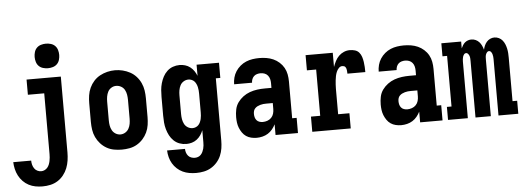

<svg xmlns="http://www.w3.org/2000/svg" viewBox="-61 -937 3618 1323"><g transform="rotate(-5 1748.5 -276.0)"><path d="M184 213Q160 213 135.5 208.5Q111 204 89 192.5Q67 181 49.5 163Q32 145 20.5 123Q9 101 3.5 77Q-2 53 -3 29H121Q121 43 124.5 57Q128 71 136 83Q144 95 157 101.5Q170 108 184 108Q196 108 207.5 102.5Q219 97 227 87.5Q235 78 239.5 66.5Q244 55 246.5 43Q249 31 250 19Q251 7 251 -5V-425H138V-530H375V-5Q375 22 371 49.5Q367 77 357 102.5Q347 128 329.5 150Q312 172 289 186.5Q266 201 239 207Q212 213 184 213ZM292 -595Q275 -595 258 -600Q241 -605 229 -617Q217 -629 212 -646Q207 -663 207 -680Q207 -697 212 -714Q217 -731 229 -743Q241 -755 258 -760Q275 -765 292 -765Q309 -765 326 -760Q343 -755 355 -743Q367 -731 372 -714Q377 -697 377 -680Q377 -663 372 -646Q367 -629 355 -617Q343 -605 326 -600Q309 -595 292 -595Z M750 8Q723 8 696 3Q669 -2 645.5 -15.5Q622 -29 603.5 -49.5Q585 -70 573.5 -94.5Q562 -119 558 -146Q554 -173 554 -200V-330Q554 -357 558 -384Q562 -411 573.5 -436Q585 -461 603.5 -481.5Q622 -502 646 -515Q670 -528 696.5 -534.5Q723 -541 750 -541Q777 -541 803.5 -534.5Q830 -528 854 -515Q878 -502 896.5 -481.5Q915 -461 926.5 -436Q938 -411 942 -384Q946 -357 946 -330V-200Q946 -173 942 -146Q938 -119 926.5 -94.5Q915 -70 896.5 -49.5Q878 -29 854.5 -15.5Q831 -2 804 3Q777 8 750 8ZM750 -97Q768 -97 783.5 -106.5Q799 -116 807.5 -131.5Q816 -147 819 -164.5Q822 -182 822 -200V-330Q822 -348 819 -366Q816 -384 807.5 -399.5Q799 -415 783 -424Q767 -433 749 -433Q731 -433 715.5 -423.5Q700 -414 692 -398.5Q684 -383 681 -365.5Q678 -348 678 -330V-200Q678 -182 681 -164.5Q684 -147 692.5 -131.5Q701 -116 716.5 -106.5Q732 -97 750 -97Z M1247 213Q1223 213 1199.5 209Q1176 205 1154.5 195Q1133 185 1115 168.5Q1097 152 1085 131.5Q1073 111 1067 88Q1061 65 1060 41H1184Q1184 54 1188 66.5Q1192 79 1200.5 89Q1209 99 1221.5 103.5Q1234 108 1247 108Q1258 108 1269 104Q1280 100 1288 91.5Q1296 83 1301 72.5Q1306 62 1309 51Q1312 40 1313 28.5Q1314 17 1314 5V-77Q1307 -59 1296 -43Q1285 -27 1269.5 -15Q1254 -3 1235 2.5Q1216 8 1197 8Q1173 8 1150.5 0Q1128 -8 1110.5 -24.5Q1093 -41 1082 -62Q1071 -83 1064.5 -106Q1058 -129 1056 -152.5Q1054 -176 1054 -200V-330Q1054 -354 1056 -377.5Q1058 -401 1064.5 -424Q1071 -447 1082 -468Q1093 -489 1110.5 -505.5Q1128 -522 1150.5 -530Q1173 -538 1197 -538Q1216 -538 1235 -532.5Q1254 -527 1269.5 -515Q1285 -503 1296 -487Q1307 -471 1314 -453V-530H1469V-425H1438V5Q1438 32 1434 58.5Q1430 85 1419.5 109.5Q1409 134 1391 154.5Q1373 175 1350 188.5Q1327 202 1300.5 207.5Q1274 213 1247 213ZM1249 -97Q1260 -97 1271 -101.5Q1282 -106 1289.5 -114Q1297 -122 1302 -133Q1307 -144 1309.5 -155Q1312 -166 1313 -177.5Q1314 -189 1314 -200V-330Q1314 -341 1313 -352.5Q1312 -364 1309.5 -375Q1307 -386 1302 -397Q1297 -408 1289.5 -416Q1282 -424 1271 -428.5Q1260 -433 1249 -433Q1231 -433 1215.5 -423.5Q1200 -414 1192 -398.5Q1184 -383 1181 -365.5Q1178 -348 1178 -330V-200Q1178 -182 1181 -164.5Q1184 -147 1192 -131.5Q1200 -116 1215.5 -106.5Q1231 -97 1249 -97Z M1683 8Q1664 8 1645 3.5Q1626 -1 1610.5 -11.5Q1595 -22 1584 -38Q1573 -54 1566 -71.5Q1559 -89 1556.5 -108Q1554 -127 1554 -146Q1554 -173 1559.5 -199.5Q1565 -226 1580.5 -247.5Q1596 -269 1617.5 -285Q1639 -301 1664 -310Q1689 -319 1715.5 -322.5Q1742 -326 1769 -326H1814V-359Q1814 -373 1810.5 -387Q1807 -401 1798 -412Q1789 -423 1775.5 -428Q1762 -433 1748 -433Q1736 -433 1723.5 -429.5Q1711 -426 1702 -417.5Q1693 -409 1688.5 -397Q1684 -385 1684 -373H1560Q1560 -396 1566 -419Q1572 -442 1585 -462Q1598 -482 1616.5 -497.5Q1635 -513 1656.5 -522Q1678 -531 1701.5 -534.5Q1725 -538 1748 -538Q1773 -538 1797.5 -534Q1822 -530 1844.5 -520Q1867 -510 1886 -493Q1905 -476 1917 -454.5Q1929 -433 1933.5 -408.5Q1938 -384 1938 -359V-105H1969V0H1814V-74Q1805 -56 1792 -40Q1779 -24 1761.5 -13Q1744 -2 1723.5 3Q1703 8 1683 8ZM1734 -97Q1750 -97 1766 -102.5Q1782 -108 1793.5 -120Q1805 -132 1809.5 -148Q1814 -164 1814 -180V-221H1769Q1758 -221 1748 -220Q1738 -219 1727.5 -216Q1717 -213 1708 -208.5Q1699 -204 1691.5 -196.5Q1684 -189 1681 -179Q1678 -169 1678 -158Q1678 -146 1681 -134.5Q1684 -123 1691.5 -114Q1699 -105 1710.5 -101Q1722 -97 1734 -97Z M2068 0V-105H2132V-425H2068V-530H2256V-432Q2263 -452 2273 -471.5Q2283 -491 2298 -506Q2313 -521 2333 -529.5Q2353 -538 2374 -538Q2392 -538 2409.5 -533Q2427 -528 2438.5 -514.5Q2450 -501 2455.5 -483.5Q2461 -466 2463.5 -448.5Q2466 -431 2467 -413.5Q2468 -396 2468 -378H2344Q2344 -384 2343.5 -390Q2343 -396 2342.5 -402Q2342 -408 2340 -414Q2338 -420 2334.5 -424.5Q2331 -429 2325 -431Q2319 -433 2313 -433Q2299 -433 2288.5 -421.5Q2278 -410 2272.5 -396.5Q2267 -383 2264 -368.5Q2261 -354 2259.5 -339.5Q2258 -325 2257 -310.5Q2256 -296 2256 -281V-105H2334V0Z M2683 8Q2664 8 2645 3.5Q2626 -1 2610.5 -11.5Q2595 -22 2584 -38Q2573 -54 2566 -71.5Q2559 -89 2556.5 -108Q2554 -127 2554 -146Q2554 -173 2559.5 -199.5Q2565 -226 2580.5 -247.5Q2596 -269 2617.5 -285Q2639 -301 2664 -310Q2689 -319 2715.5 -322.5Q2742 -326 2769 -326H2814V-359Q2814 -373 2810.5 -387Q2807 -401 2798 -412Q2789 -423 2775.5 -428Q2762 -433 2748 -433Q2736 -433 2723.5 -429.5Q2711 -426 2702 -417.5Q2693 -409 2688.5 -397Q2684 -385 2684 -373H2560Q2560 -396 2566 -419Q2572 -442 2585 -462Q2598 -482 2616.5 -497.5Q2635 -513 2656.5 -522Q2678 -531 2701.5 -534.5Q2725 -538 2748 -538Q2773 -538 2797.5 -534Q2822 -530 2844.5 -520Q2867 -510 2886 -493Q2905 -476 2917 -454.5Q2929 -433 2933.5 -408.5Q2938 -384 2938 -359V-105H2969V0H2814V-74Q2805 -56 2792 -40Q2779 -24 2761.5 -13Q2744 -2 2723.5 3Q2703 8 2683 8ZM2734 -97Q2750 -97 2766 -102.5Q2782 -108 2793.5 -120Q2805 -132 2809.5 -148Q2814 -164 2814 -180V-221H2769Q2758 -221 2748 -220Q2738 -219 2727.5 -216Q2717 -213 2708 -208.5Q2699 -204 2691.5 -196.5Q2684 -189 2681 -179Q2678 -169 2678 -158Q2678 -146 2681 -134.5Q2684 -123 2691.5 -114Q2699 -105 2710.5 -101Q2722 -97 2734 -97Z M3007 0V-90H3039V-440H3007V-530H3144V-483Q3149 -494 3155.5 -504.5Q3162 -515 3171 -522.5Q3180 -530 3191.5 -534Q3203 -538 3215 -538Q3231 -538 3245 -531.5Q3259 -525 3269 -514Q3279 -503 3285.5 -489Q3292 -475 3296 -460Q3299 -474 3305 -488Q3311 -502 3321 -513.5Q3331 -525 3345 -531.5Q3359 -538 3374 -538Q3390 -538 3405 -531Q3420 -524 3430 -511.5Q3440 -499 3446 -484.5Q3452 -470 3455.5 -454Q3459 -438 3460 -422.5Q3461 -407 3461 -391V-90H3493V0H3356V-391Q3356 -399 3355 -408Q3354 -417 3351.5 -425Q3349 -433 3343.5 -440.5Q3338 -448 3329 -448Q3321 -448 3315 -440.5Q3309 -433 3306.5 -425Q3304 -417 3303.5 -408Q3303 -399 3303 -391V0H3197V-391Q3197 -399 3196.5 -408Q3196 -417 3193.5 -425Q3191 -433 3185 -440.5Q3179 -448 3171 -448Q3162 -448 3156.5 -440.5Q3151 -433 3148.5 -425Q3146 -417 3145 -408Q3144 -399 3144 -391V0Z"/></g></svg>

Font: Iosevka Slab Extrabold
Style: Regular
Weight: 800
Monospace: yes
Designer: Belleve Invis
Foundry: Belleve Invis
Version: Version 11.1.1; ttfautohint (v1.8.3)